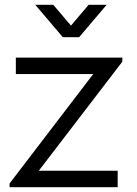

<svg xmlns="http://www.w3.org/2000/svg" viewBox="-20 -780 570 800"><path d="M470.3 0H20V-15.7L368.3 -471.3H46V-540H489.7V-523L141.7 -68.7H470.3ZM202 -760H127L241.7 -625H309.7L424.3 -760H349.3L275.7 -673.3Z"/></svg>

Font: Manrope Variable Light
Style: Regular
Weight: 200
Designer: Mikhail Sharanda
Foundry: Mikhail Sharanda
Version: Version 4.505